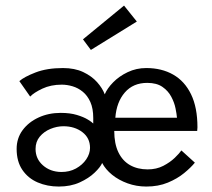

<svg xmlns="http://www.w3.org/2000/svg" viewBox="-20 -672 778 704"><path d="M195.6 12Q153.5 12 118.2 -3.1Q83 -18.2 62 -49.1Q41 -79.9 41 -126.1Q41 -165.1 62.9 -194.8Q84.9 -224.4 121.5 -241.2Q158.1 -258.1 202.6 -258.1Q237 -258.1 261.9 -250.5Q286.8 -243 301.9 -233.7Q317.1 -224.4 321.9 -219.1V-239Q321.9 -274.3 311.3 -298Q300.7 -321.6 283.5 -335.6Q266.4 -349.6 246.1 -355.6Q225.9 -361.6 206.3 -361.6Q166.3 -361.6 135.1 -346.9Q104 -332.1 90.6 -317.9L51 -374.5Q68 -389.9 110 -406.2Q152.1 -422.5 210.9 -422.5Q253.9 -422.5 285 -407.8Q316.1 -393.1 335.9 -370.9Q355.6 -348.8 364.1 -326.1Q373 -347.7 394.8 -370Q416.6 -392.4 448.1 -407.4Q479.6 -422.5 516.4 -422.5Q572.7 -422.5 614.9 -398.5Q657.1 -374.5 680.5 -326.3Q704 -278.1 704 -205Q704 -200.5 703.5 -198.2Q703 -195.9 703 -191.9H398.9Q398.9 -145.2 414.1 -113.6Q429.3 -82.1 456.9 -66.5Q484.5 -50.9 521.5 -50.9Q553.5 -50.9 578.6 -63.8Q603.6 -76.8 620.8 -93.3Q637.9 -109.9 645.1 -120.4L694.5 -75.6Q680.1 -57.8 655.1 -37.3Q630.1 -16.8 595.4 -2.4Q560.6 12 516.4 12Q480.3 12 447.7 0.2Q415.1 -11.6 390.9 -31.3Q366.8 -51 354.6 -74.4Q348.1 -59.1 326.8 -38.8Q305.6 -18.4 272.3 -3.2Q239 12 195.6 12ZM204.1 -41.4Q234.6 -41.1 258.5 -54.2Q282.4 -67.4 296.3 -87.9Q310.1 -108.5 310.1 -129.8Q310.1 -166.1 281.9 -187.6Q253.6 -209.1 212.6 -209.1Q188.5 -209.1 164.9 -199.3Q141.3 -189.6 125.8 -171Q110.4 -152.5 110.4 -125.9Q110.4 -89.6 137.3 -65.9Q164.2 -42.1 204.1 -41.4ZM402.9 -240.4H628.9Q627.9 -253.4 623.6 -274.6Q619.4 -295.9 608 -317.3Q596.7 -338.8 575.6 -353.4Q554.5 -368.1 519.9 -368.1Q468.1 -368.1 437.7 -332.9Q407.3 -297.8 402.9 -240.4ZM313.2 -488.9 284.2 -527.8 434.8 -651.5 481.7 -593Z"/></svg>

Font: League Spartan Extralight
Style: Regular
Weight: 200
Foundry: The League of Moveable Type
Version: Version 2.300; ttfautohint (v1.8.3)